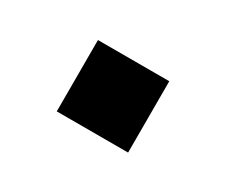

<svg xmlns="http://www.w3.org/2000/svg" viewBox="-42 -522 364 310"><g transform="rotate(30 140.5 -366.5)"><path d="M74 -300V-433H207V-300Z"/></g></svg>

Font: Involve
Style: Bold
Weight: 700
Designer: Stefan Peev
Foundry: Context Ltd.
Version: Version 1.001